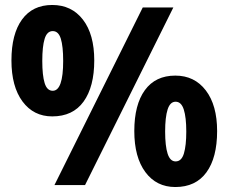

<svg xmlns="http://www.w3.org/2000/svg" viewBox="-20 -744 919 772"><path d="M190 -724Q268 -724 313.5 -665Q359 -606 359 -501Q359 -395 316 -335.5Q273 -276 190 -276Q115 -276 70.5 -336Q26 -396 26 -501Q26 -607 68.5 -665.5Q111 -724 190 -724ZM677 -714 322 0H199L554 -714ZM192 -619Q169 -619 159.5 -588Q150 -557 150 -499Q150 -441 159.5 -410Q169 -379 192 -379Q234 -379 234 -499Q234 -558 224.5 -588.5Q215 -619 192 -619ZM685 -440Q762 -440 807.5 -380.5Q853 -321 853 -217Q853 -110 810 -51Q767 8 685 8Q609 8 564.5 -52Q520 -112 520 -217Q520 -323 562.5 -381.5Q605 -440 685 -440ZM686 -335Q664 -335 654 -304Q644 -273 644 -215Q644 -157 654 -126Q664 -95 686 -95Q710 -95 719.5 -127Q729 -159 729 -215Q729 -272 719 -303.5Q709 -335 686 -335Z"/></svg>

Font: Noto Sans Khmer UI SemiCondensed ExtraBold
Style: Regular
Weight: 800
Width: 4
Designer: Danh Hong and the Monotype Design Team
Foundry: Monotype Imaging Inc.
Version: Version 2.002; ttfautohint (v1.8.4.7-5d5b)